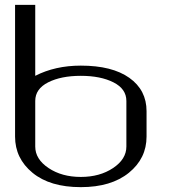

<svg xmlns="http://www.w3.org/2000/svg" viewBox="-20 -770 706 790"><path d="M125 -750V-458Q207 -500 312.5 -500Q441.4 -500 512.2 -449.7Q583 -399.4 583 -312.5V-208Q583 -118.2 510.3 -59.1Q437.5 0 312.5 0Q185.5 0 113.8 -59.1Q42 -118.2 42 -208V-750ZM500 -167V-354.5Q500 -404.3 446.8 -431.2Q393.6 -458 312.5 -458Q231.4 -458 178.2 -431.2Q125 -404.3 125 -354.5V-167Q125 -115.2 179.7 -78.6Q234.4 -42 312.5 -42Q390.6 -42 445.3 -78.6Q500 -115.2 500 -167Z"/></svg>

Font: okolaks
Style: Regular
Weight: 500
Version: Version 000.6.0